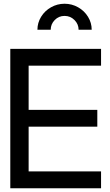

<svg xmlns="http://www.w3.org/2000/svg" viewBox="-20 -1006 588 1026"><path d="M35 -745H520V-655H133V-419H500V-329H133V-90H520V0H35ZM325 -986Q364 -986 397.5 -967Q431 -948 450.5 -916Q470 -884 470 -847H400Q400 -877 378 -899Q356 -921 325 -921Q294 -921 272.5 -899Q251 -877 251 -847H180Q180 -884 199.5 -916Q219 -948 252.5 -967Q286 -986 325 -986Z"/></svg>

Font: BLUETTI 2.0 Normal
Style: Normal
Weight: 400
Designer: Stijn de Vries
Foundry: tokotype
Version: Version 2.005;October 31, 2023;FontCreator 14.0.0.2814 64-bi